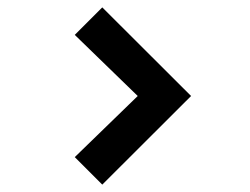

<svg xmlns="http://www.w3.org/2000/svg" viewBox="-20 -575 678 520"><path d="M257 -75 182.5 -149.5 353 -315 182.5 -480.5 257 -555 497.5 -315Z"/></svg>

Font: Manrope ExtraLight
Style: Bold
Weight: 700
Version: Version 4.504